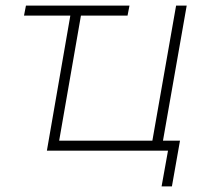

<svg xmlns="http://www.w3.org/2000/svg" viewBox="-20 -540 732 688"><path d="M66 -484H232L148 0H582L559 128H596L625 -36H564L649 -520H611L526 -36H192L270 -484H437L444 -520H73Z"/></svg>

Font: Fixel Display ExtraLight
Style: Italic
Weight: 200
Italic angle: -10°
Designer: AlfaBravo + MacPaw
Foundry: Kyrylo Tkachov, Marchela Mozhyna, Serhii Makarenko, Maria Weinstein, Zakhar Kryvoshyya
Version: Version 1.210;Glyphs 3.2 (3217)